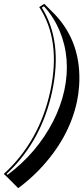

<svg xmlns="http://www.w3.org/2000/svg" viewBox="-38 -728 437 1008"><path d="M366.2 -195.3Q324.7 -1 168.5 162.6Q115.7 217.3 57.6 259.8L1 203.1L-18.1 185.1Q169.9 13.2 226.6 -252Q282.7 -516.1 168 -690.9L194.3 -708L251 -651.4Q392.1 -501.5 377.4 -277.3Q374.5 -234.9 366.2 -195.3ZM299.8 -253.9Q335.9 -422.4 273.9 -568.8Q243.7 -639.2 192.9 -694.8L181.6 -688Q291.5 -512.7 236.3 -250Q182.1 4.4 9.8 172.4Q2.9 179.2 -3.4 185.1L1.5 189.9Q155.3 75.7 241.7 -92.3Q282.2 -172.9 299.8 -253.9Z"/></svg>

Font: Linux Biolinum Shadow O
Style: Italic
Weight: 400
Italic angle: -12°
Designer: Philipp H. Poll
Foundry: Philipp H. Poll
Version: Version 0.6.2